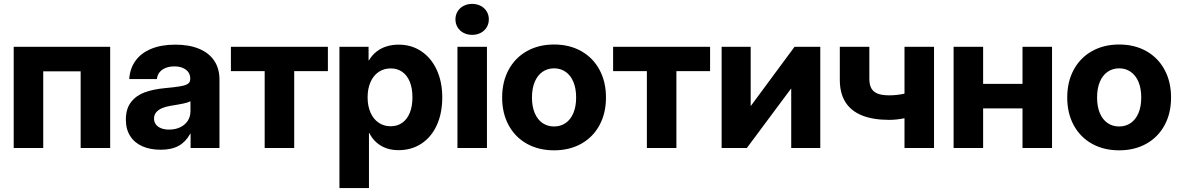

<svg xmlns="http://www.w3.org/2000/svg" viewBox="-20 -754 6013 978"><path d="M541.2 0H390.8V-390.6H200.2V0H49.8V-515.6H541.2Z M621.1 -144.9Q621.1 -200.1 647.5 -233.9Q673.8 -267.8 717.4 -283.7Q761 -299.6 822.1 -305.3Q846.2 -307.6 863.3 -309.5Q897.2 -313.5 914.7 -317.9Q932.3 -322.4 940.7 -330.2Q949 -338 949 -351.8V-354.9Q949 -372.9 939.2 -386.6Q929.3 -400.3 911 -408.1Q892.8 -415.8 868.2 -415.8Q842.7 -415.8 823.2 -407.8Q803.7 -399.8 792.3 -385.2Q781 -370.6 779.3 -351.4H638.3Q641.7 -405.3 670.3 -444.7Q698.8 -484.1 750.2 -505.3Q801.7 -526.6 872.9 -526.6Q944.1 -526.6 994.6 -505.3Q1045.1 -484.1 1071.5 -444.3Q1097.9 -404.5 1097.9 -349V0H950.8V-72.7H948.8Q926.9 -32.1 890.9 -11.7Q854.9 8.7 798.4 8.7Q745.9 8.7 706 -8.5Q666 -25.8 643.6 -60.4Q621.1 -94.9 621.1 -144.9ZM950.2 -187.7V-238.1Q938.1 -231.7 913.4 -226.5Q888.8 -221.3 849.8 -215.2Q824.5 -211.2 805.6 -203.2Q786.7 -195.1 775.7 -182Q764.6 -168.8 764.6 -150Q764.6 -132.8 774.1 -120.2Q783.5 -107.5 800.8 -100.7Q818.2 -93.9 841.2 -93.9Q873.4 -93.9 898.3 -106Q923.1 -118 936.7 -139.2Q950.2 -160.4 950.2 -187.7Z M1328.2 -391.8H1156.2V-515.6H1650.2V-391.8H1478.6V0H1328.2Z M1709 -515.6H1857.4V-446.5H1859.3Q1874.8 -473 1897.6 -490.9Q1920.3 -508.7 1948.8 -517.6Q1977.3 -526.6 2010.9 -526.6Q2075.9 -526.6 2126.4 -492.6Q2176.9 -458.6 2204.8 -397.8Q2232.8 -336.9 2232.8 -258.4Q2232.8 -178 2205.3 -117.1Q2177.7 -56.2 2127.1 -22.6Q2076.5 10.9 2009.8 10.9Q1975.8 10.9 1947.5 0.9Q1919.1 -9.2 1897.2 -28.7Q1875.2 -48.2 1860.9 -77H1859.4V204.1H1709ZM2080.9 -258.4Q2080.9 -304.6 2067.3 -337.6Q2053.7 -370.7 2028.7 -388.1Q2003.6 -405.5 1969.8 -405.5Q1935.1 -405.5 1908.4 -387.3Q1881.8 -369 1867.2 -335.7Q1852.5 -302.4 1852.5 -258.4Q1852.5 -214.1 1867.2 -180.7Q1881.8 -147.4 1908.4 -129.2Q1935.1 -110.9 1969.8 -110.9Q2003.8 -110.9 2028.8 -128.5Q2053.7 -146 2067.3 -179.1Q2080.9 -212.2 2080.9 -258.4Z M2310.1 -515.6H2460.4V0H2310.1ZM2299.9 -655.4Q2299.9 -677.7 2310.8 -695.8Q2321.8 -713.8 2341.3 -724Q2360.7 -734.2 2385 -734.2Q2409.2 -734.2 2428.7 -724Q2448.1 -713.8 2459.1 -695.8Q2470 -677.7 2470 -655.4Q2470 -633.1 2459.1 -614.9Q2448.1 -596.8 2428.7 -586.6Q2409.2 -576.4 2385 -576.4Q2360.7 -576.4 2341.3 -586.6Q2321.8 -596.8 2310.8 -614.9Q2299.9 -633.1 2299.9 -655.4Z M2537.8 -257.4Q2537.8 -337.5 2570.9 -398.7Q2604 -460 2664.2 -493.7Q2724.3 -527.3 2802.2 -527.3Q2880.5 -527.3 2940.5 -493.7Q3000.5 -460 3033.6 -398.7Q3066.7 -337.5 3066.7 -257.4Q3066.7 -177.2 3033.6 -116.2Q3000.5 -55.2 2940.5 -21.7Q2880.5 11.7 2802.2 11.7Q2724 11.7 2664 -21.7Q2604 -55.2 2570.9 -116.2Q2537.8 -177.2 2537.8 -257.4ZM2914.7 -257.4Q2914.7 -303.4 2900.7 -336.9Q2886.7 -370.4 2861.2 -388.1Q2835.7 -405.9 2802.2 -405.9Q2768.8 -405.9 2743.3 -388.1Q2717.8 -370.4 2703.8 -337Q2689.7 -303.6 2689.7 -257.4Q2689.7 -211.4 2703.8 -178.1Q2717.8 -144.8 2743.2 -127.3Q2768.6 -109.8 2802.2 -109.8Q2835.9 -109.8 2861.3 -127.4Q2886.7 -145 2900.7 -178.3Q2914.7 -211.6 2914.7 -257.4Z M3275 -391.8H3103V-515.6H3597V-391.8H3425.4V0H3275Z M4010.3 0V-302.5H4009.3L3784.2 0H3655.8V-515.6H3803.8V-214.6H3804.7L4027.2 -515.6H4158.3V0Z M4257.8 -347.1V-515.6H4408.2V-352.9Q4408.2 -321.8 4418.8 -303.4Q4429.5 -285 4451.6 -276.7Q4473.6 -268.4 4510 -268.4Q4545.4 -268.4 4581 -275.7Q4616.6 -283 4660.7 -298.2V-173.2Q4633.4 -161.2 4590.4 -152.3Q4547.4 -143.4 4510 -143.4Q4427.5 -143.4 4371.4 -165.8Q4315.2 -188.3 4286.5 -233.6Q4257.8 -279 4257.8 -347.1ZM4587.3 -515.6H4737.7V0H4587.3Z M5230.1 -201.7H4945.7V-326.7H5230.1ZM4987.8 0H4837.4V-515.6H4987.8ZM5338.8 0H5188.4V-515.6H5338.8Z M5416.2 -257.4Q5416.2 -337.5 5449.3 -398.7Q5482.4 -460 5542.6 -493.7Q5602.7 -527.3 5680.7 -527.3Q5758.9 -527.3 5818.9 -493.7Q5878.9 -460 5912 -398.7Q5945.1 -337.5 5945.1 -257.4Q5945.1 -177.2 5912 -116.2Q5878.9 -55.2 5818.9 -21.7Q5758.9 11.7 5680.7 11.7Q5602.4 11.7 5542.4 -21.7Q5482.4 -55.2 5449.3 -116.2Q5416.2 -177.2 5416.2 -257.4ZM5793.2 -257.4Q5793.2 -303.4 5779.2 -336.9Q5765.1 -370.4 5739.6 -388.1Q5714.2 -405.9 5680.7 -405.9Q5647.2 -405.9 5621.7 -388.1Q5596.2 -370.4 5582.2 -337Q5568.2 -303.6 5568.2 -257.4Q5568.2 -211.4 5582.2 -178.1Q5596.2 -144.8 5621.6 -127.3Q5647 -109.8 5680.7 -109.8Q5714.4 -109.8 5739.7 -127.4Q5765.1 -145 5779.2 -178.3Q5793.2 -211.6 5793.2 -257.4Z"/></svg>

Font: Intratopia Thin
Style: Regular
Weight: 100
Designer: Rasmus Andersson
Foundry: rsms
Version: Version 3.000;Glyphs 3.2.3 (3260)